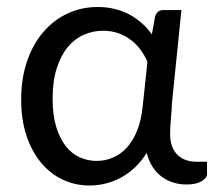

<svg xmlns="http://www.w3.org/2000/svg" viewBox="-20 -536 632 562"><path d="M586 -62.5V-26.5Q586 -15 570 -5.5Q554 4 525.5 4Q506 4 487.8 -1.5Q469.5 -7 454 -18.2Q438.5 -29.5 427 -47Q415.5 -64.5 409.5 -88.5Q393.5 -63 374 -45Q354.5 -27 332.8 -15.5Q311 -4 288 1.5Q265 7 242 7Q200 7 163.5 -10.2Q127 -27.5 100 -60Q73 -92.5 57.5 -139Q42 -185.5 42 -244.5Q42 -306.5 59.2 -356.8Q76.5 -407 106.8 -442.2Q137 -477.5 177.8 -496.5Q218.5 -515.5 266 -515.5Q293 -515.5 316.8 -509.5Q340.5 -503.5 360.2 -492.8Q380 -482 396.2 -467.2Q412.5 -452.5 424.5 -435.5L434 -488Q440 -506.5 458 -506.5H511L483.5 -236Q482.5 -211.5 480.2 -187.8Q478 -164 478 -144Q478 -122 484 -106.8Q490 -91.5 500.8 -81.5Q511.5 -71.5 525.8 -67Q540 -62.5 556.5 -62.5ZM411.5 -355Q404 -373 392.2 -389.2Q380.5 -405.5 364.2 -418.2Q348 -431 327.2 -438.5Q306.5 -446 281.5 -446Q252 -446 225.2 -434.2Q198.5 -422.5 178.2 -398Q158 -373.5 146 -336Q134 -298.5 134 -247Q134 -199 144.5 -164.8Q155 -130.5 172.5 -108.2Q190 -86 213.5 -75.5Q237 -65 263 -65Q288 -65 310.8 -74.8Q333.5 -84.5 351.5 -104.2Q369.5 -124 381.8 -154.8Q394 -185.5 398 -227.5Z"/></svg>

Font: Lato
Style: Regular
Weight: 400
Designer: Lukasz Dziedzic with Adam Twardoch and Botio Nikoltchev
Foundry: tyPoland Lukasz Dziedzic
Version: Version 2.010; 2014-09-01; http://www.latofonts.com/; ttfaut